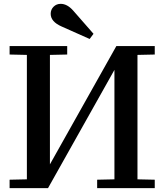

<svg xmlns="http://www.w3.org/2000/svg" viewBox="-20 -980 856 1000"><path d="M786 -696 696 -694V-46L786 -44V0H486V-44L576 -46V-616L230 0H30V-44L120 -46V-694L30 -696V-740H330V-696L240 -694V-124L586 -740H786ZM244 -908Q244 -930 259 -945Q274 -960 296 -960Q330 -960 361 -925L467 -804L447 -777L301 -842Q244 -867 244 -908Z"/></svg>

Font: Minipax
Style: Bold
Weight: 500
Designer: Raphaël Ronot, Igor Stepanchenko (Cyrillic)
Foundry: steppetype
Version: Version 1.002